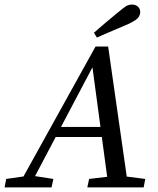

<svg xmlns="http://www.w3.org/2000/svg" viewBox="-46 -818 688 838"><path d="M-26 0 -19 -37 79 -51H96L187 -37L179 0ZM30 0 371 -615H426L514 0H428L355 -543L369 -546L81 0ZM178 -220 191 -264H452L441 -220ZM335 0 343 -37 460 -51H478L588 -37L581 0ZM364 -675Q390 -698 416 -720Q442 -742 469 -764Q491 -782 502.5 -790Q514 -798 531 -798Q546 -798 556 -789Q566 -780 566 -765Q566 -753 557.5 -741.5Q549 -730 516 -714Q482 -699 447 -684.5Q412 -670 377 -654Z"/></svg>

Font: Lisu Bosa Light
Style: Italic
Weight: 300
Italic angle: -19°
Designer: David Morse, Annie Olsen, Victor Gaultney, Frank Grießhammer (Latin)
Foundry: SIL International
Version: Version 2.000